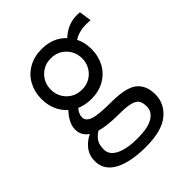

<svg xmlns="http://www.w3.org/2000/svg" viewBox="-183 -584 867 867"><g transform="rotate(-45 250.0 -151.0)"><path d="M449 -411Q401 -411 369 -390Q386 -356 386 -315Q386 -270 366.5 -233.5Q347 -197 310.5 -176Q274 -155 226 -155Q188 -155 155 -169Q137 -147 137 -127Q137 -103 167.5 -92.5Q198 -82 277 -82Q374 -82 409.5 -52.5Q445 -23 445 34Q445 93 397 132.5Q349 172 247 172Q149 172 93.5 142Q38 112 38 54Q38 18 58 -8Q78 -34 109 -49Q76 -71 76 -110Q76 -150 117 -194Q92 -216 79 -247Q66 -278 66 -315Q66 -359 85.5 -395.5Q105 -432 141.5 -453Q178 -474 226 -474Q299 -474 343 -427Q367 -449 392.5 -459.5Q418 -470 449 -470L466 -469L475 -410Q466 -411 449 -411ZM326 -315Q326 -357 297.5 -386Q269 -415 226 -415Q183 -415 154.5 -386Q126 -357 126 -315Q126 -273 154.5 -244Q183 -215 226 -215Q269 -215 297.5 -244Q326 -273 326 -315ZM262 -19Q190 -19 147 -32Q123 -16 113.5 1Q104 18 104 46Q104 80 142 99Q180 118 248 118Q314 118 346.5 98.5Q379 79 379 45Q379 21 370.5 7.5Q362 -6 337 -12.5Q312 -19 262 -19Z"/></g></svg>

Font: Vazir Code FD
Style: Code-FD
Weight: 400
Foundry: DejaVu fonts team - Redesigned by Saber Rastikerdar
Version: Version 1.1.2